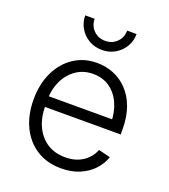

<svg xmlns="http://www.w3.org/2000/svg" viewBox="-139 -850 845 961"><g transform="rotate(20 284.0 -369.5)"><path d="M296.9 11.2Q221.2 11.2 165.8 -24.2Q110.4 -59.6 80.3 -122.3Q50.3 -185.1 50.3 -266.6Q50.3 -348.6 80.3 -411.9Q110.4 -475.1 164.1 -511Q217.8 -546.9 287.6 -546.9Q334.5 -546.9 376.2 -530Q418 -513.2 450.4 -479.2Q482.9 -445.3 501.5 -394.8Q520 -344.2 520 -276.9V-250.5H91.8V-307.1H484.4L454.6 -286.1Q454.6 -344.7 434.3 -390.4Q414.1 -436 376.7 -462.2Q339.4 -488.3 287.6 -488.3Q236.3 -488.3 197.8 -461.4Q159.2 -434.6 137.7 -389.9Q116.2 -345.2 116.2 -290.5V-258.8Q116.2 -195.3 138.2 -147.9Q160.2 -100.6 200.9 -74.2Q241.7 -47.9 296.9 -47.9Q335.4 -47.9 365 -60.1Q394.5 -72.3 414.8 -93.5Q435.1 -114.7 444.8 -140.6L507.8 -125Q495.6 -87.9 466.8 -56.6Q438 -25.4 394.8 -7.1Q351.6 11.2 296.9 11.2ZM286.1 -615.7Q248 -615.7 217 -633.5Q186 -651.4 167.7 -682.1Q149.4 -712.9 149.4 -750H199.7Q199.7 -712.9 224.6 -688.5Q249.5 -664.1 286.1 -664.1Q323.2 -664.1 347.9 -688.7Q372.6 -713.4 372.6 -750H422.9Q422.9 -712.9 404.8 -682.4Q386.7 -651.9 355.7 -633.8Q324.7 -615.7 286.1 -615.7Z"/></g></svg>

Font: Inter 18pt Light
Style: Regular
Weight: 300
Designer: Rasmus Andersson
Foundry: rsms
Version: Version 4.001;git-66647c0bb